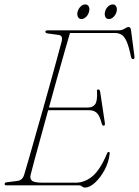

<svg xmlns="http://www.w3.org/2000/svg" viewBox="-20 -837 627 867"><path d="M336 0H9Q0.5 0 1 -6.5Q1 -13 11.5 -14L58 -20Q81 -22.5 89 -47.5Q97.5 -75 111 -122.5Q124.5 -170 141.2 -228.8Q158 -287.5 175.8 -350.2Q193.5 -413 209.8 -471.8Q226 -530.5 239 -577.8Q252 -625 259 -652Q264 -676 246 -679L195 -686Q185 -687.5 185 -693.5Q185 -700 194.5 -700H514Q531.5 -700 542.5 -707.5Q553.5 -715 561 -715Q569.5 -715 571.5 -701.5L587 -583.5Q589 -570 581 -570Q573.5 -570 571.5 -580.5Q562.5 -625 552.5 -648.2Q542.5 -671.5 529.5 -679.8Q516.5 -688 499 -688H296Q286 -654.5 270.8 -600.8Q255.5 -547 237.2 -482.2Q219 -417.5 201 -351.5H378.5Q398.5 -351.5 409.5 -366Q420.5 -380.5 418 -424Q416.5 -433 423.5 -433Q430 -433 432 -424.5L453.5 -282Q455 -270 449 -269.5Q442 -268.5 439.5 -279Q430 -315.5 416.8 -327.5Q403.5 -339.5 381 -339.5H197.5Q180.5 -277.5 164.8 -220.2Q149 -163 136.8 -118Q124.5 -73 118.5 -48.5Q113.5 -30 124.5 -21Q135.5 -12 175 -12H321Q363.5 -12 398.5 -42Q433.5 -72 463.5 -144.5Q466 -151 470.5 -151Q476.5 -151 475 -142Q471 -104 452 -69Q433 -34 408.8 -12Q384.5 10 364.5 10Q356 10 350.5 5Q345 0 336 0ZM348 -751Q336.5 -751 331.8 -761Q327 -771 330.5 -784.5Q334 -797.5 343.8 -807.2Q353.5 -817 365 -817Q376.5 -817 381 -807.2Q385.5 -797.5 382 -784.5Q379 -771 369 -761Q359 -751 348 -751ZM472 -751Q460 -751 455.5 -761Q451 -771 454.5 -784.5Q457.5 -797.5 467.5 -807.2Q477.5 -817 489 -817Q500.5 -817 505 -807.2Q509.5 -797.5 506.5 -784.5Q503 -771 493 -761Q483 -751 472 -751Z"/></svg>

Font: Fraunces 144pt Soft Thin
Style: Italic
Weight: 100
Italic angle: -16°
Version: Version 1.000;[0bf87f6ff]